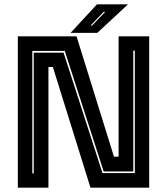

<svg xmlns="http://www.w3.org/2000/svg" viewBox="-20 -868 772 888"><path d="M129.5 -66H136V-624.5H274L454 -67.5H603.5V-634H596.5V-75H459.5L279.5 -632.5H129.5ZM62.5 0V-700H334L507 -143.5H528.5V-700H670V0H398.5L224.5 -558H204V0ZM306.5 -716 428.5 -848H572L430 -716ZM399 -750H406L466.5 -813H459Z"/></svg>

Font: Tourney Thin ExtraBold
Style: Regular
Weight: 800
Version: Version 1.015